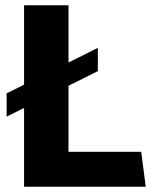

<svg xmlns="http://www.w3.org/2000/svg" viewBox="-20 -706 582 726"><path d="M71 0V-686H239V-132H514L531 0ZM5 -265V-353L350 -525V-437Z"/></svg>

Font: Chivo Medium
Style: Bold
Weight: 700
Version: Version 2.002